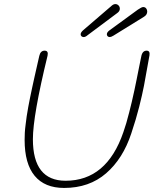

<svg xmlns="http://www.w3.org/2000/svg" viewBox="-20 -926 766 952"><path d="M395 -742.2Q389.2 -742.2 384.5 -745.8Q379.9 -749.5 379.9 -755.9Q379.9 -765.1 392.1 -775.9L523.9 -889.2Q524.9 -889.6 528.3 -892.8Q531.7 -896 533.7 -897.7Q535.6 -899.4 538.8 -901.6Q542 -903.8 545.2 -904.8Q548.3 -905.8 551.8 -905.8Q561 -905.8 567.6 -899.2Q574.2 -892.6 574.2 -882.8Q574.2 -870.6 562 -861.8L415 -752Q403.8 -742.2 395 -742.2ZM523.9 -742.2Q518.1 -742.2 513.9 -746.1Q509.8 -750 509.8 -755.9Q509.8 -765.6 522 -774.9L663.1 -877.9Q682.6 -891.1 689.9 -891.1Q699.2 -891.1 704.6 -884.5Q710 -877.9 710 -869.1Q710 -852.5 693.8 -842.8L542 -749Q530.8 -742.2 523.9 -742.2ZM297.9 5.9Q201.7 5.9 151.9 -54.2Q102.1 -114.3 102.1 -231.9Q102.1 -249.5 103 -267.8Q104 -286.1 107.2 -309.6Q110.4 -333 112.3 -349.1Q114.3 -365.2 120.1 -395.5Q126 -425.8 128.7 -439.9Q131.3 -454.1 139.4 -491Q147.5 -527.8 150.1 -539.8Q152.8 -551.8 162.6 -595.2Q172.4 -638.7 174.8 -648.9Q180.7 -674.8 201.2 -674.8Q221.2 -674.8 215.8 -649.9Q143.1 -352.1 143.1 -235.8Q143.1 -29.8 305.2 -29.8Q509.3 -29.8 591.8 -271Q599.1 -292 606.2 -315.7Q613.3 -339.4 620.6 -368.9Q627.9 -398.4 633.3 -420.2Q638.7 -441.9 646.5 -479Q654.3 -516.1 657.7 -533.2Q661.1 -550.3 669.4 -592Q677.7 -633.8 680.2 -645Q685.5 -674.8 707 -674.8Q724.6 -674.8 721.2 -651.9Q702.1 -543.5 693.8 -500.5Q685.5 -457.5 670.2 -396.5Q654.8 -335.4 630.9 -264.2Q589.8 -139.2 506.1 -66.7Q422.4 5.9 297.9 5.9Z"/></svg>

Font: Comic Neue Light
Style: Italic
Weight: 300
Italic angle: -12°
Designer: Craig Rozynski
Foundry: Craig Rozynski
Version: Version 2.003;hotconv 1.0.109;makeotfexe 2.5.65596